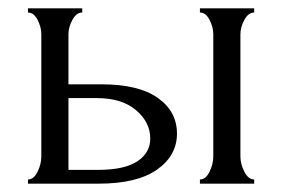

<svg xmlns="http://www.w3.org/2000/svg" viewBox="-20 -440 683 460"><path d="M589 0H459V-10Q473 -10 482 -28.5Q491 -47 491 -65V-358Q491 -375 482 -392.5Q473 -410 459 -410V-420H589V-410Q575 -410 565.5 -392.5Q556 -375 556 -358V-65Q556 -47 565.5 -28.5Q575 -10 589 -10ZM144 -238H223Q312 -238 358 -205.5Q404 -173 404 -120Q404 -67 356 -33.5Q308 0 217 0H47V-10Q61 -10 70 -28.5Q79 -47 79 -65V-358Q79 -375 70 -392.5Q61 -410 47 -410V-420H177V-410Q163 -410 153.5 -392.5Q144 -375 144 -358ZM144 -33H215Q278 -33 309 -53.5Q340 -74 340 -108Q340 -147 306 -176Q272 -205 212 -205H144Z"/></svg>

Font: Forum
Style: Regular
Weight: 400
Designer: Denis Masharov
Foundry: Denis Masharov
Version: Version 1.000